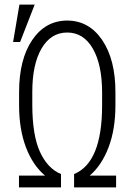

<svg xmlns="http://www.w3.org/2000/svg" viewBox="-20 -810 579 830"><path d="M421.4 -355V-412.6Q420.9 -531.7 380.9 -600.6Q340.8 -669.4 270.5 -669.4Q200.2 -669.4 159.7 -600.6Q119.6 -531.7 119.6 -412.6V-355Q120.1 -223.6 153.3 -152.3Q186.5 -81.1 243.7 -57.6V0H62V-50.8H174.8Q122.1 -94.7 92.3 -172.9Q62.5 -251 62.5 -355V-411.6Q62.5 -552.7 119.1 -636.7Q175.8 -720.7 270.5 -721.2Q365.2 -720.7 421.9 -636.7Q479 -552.7 479 -411.6V-355Q479 -251 449.2 -172.9Q419.4 -94.7 367.7 -50.8H481.9V0H300.3V-57.6Q421.4 -106.9 421.4 -355ZM64 -790H129.9L66.9 -628.4H36.6Z"/></svg>

Font: RobotoCondensed-Light
Style: Light
Weight: 300
Designer: Google
Version: Version 1.200311; 2013